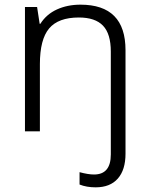

<svg xmlns="http://www.w3.org/2000/svg" viewBox="-20 -563 640 823"><path d="M321 228V175Q358 185 383 185Q455 185 455 99V-342Q455 -418 421.5 -453Q388 -488 318 -488Q230 -488 190.5 -441Q151 -394 151 -288V0H87V-533H139L150 -461H153Q179 -502 224 -522.5Q269 -543 325 -543Q518 -543 518 -348V96Q518 165 485 202.5Q452 240 390 240Q351 240 321 228Z"/></svg>

Font: OpenSansMMV
Style: Light
Weight: 300
Foundry: Ascender Corporation
Version: Version 4.001